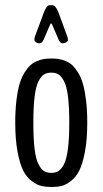

<svg xmlns="http://www.w3.org/2000/svg" viewBox="-20 -726 401 751"><path d="M135.7 -556.6Q131.3 -556.6 125.5 -558.3Q119.6 -560.1 119.6 -562.5Q114.7 -563 114.7 -571.8Q114.7 -577.6 116.2 -582L148.9 -669.9Q161.1 -705.6 174.3 -705.6H185.5Q198.7 -705.6 211.4 -669.9L243.7 -582Q245.6 -575.2 245.6 -570.3Q245.6 -563 240.2 -562.5Q240.2 -560.1 234.4 -558.3Q228.5 -556.6 224.6 -556.6Q215.8 -556.6 209 -571.3L185.1 -627.4Q182.1 -634.3 179.7 -634.3Q177.7 -634.3 174.8 -627.4L150.9 -571.3Q144 -556.6 135.7 -556.6ZM39.6 -246.6Q39.6 -294.4 44.2 -332.8Q48.8 -371.1 56.4 -397Q64 -422.9 75.7 -441.7Q87.4 -460.4 98.9 -470.9Q110.4 -481.4 125.7 -487.5Q141.1 -493.7 153.3 -495.4Q165.5 -497.1 181.2 -497.1Q196.3 -497.1 208.7 -495.4Q221.2 -493.7 236.3 -487.5Q251.5 -481.4 262.7 -470.9Q273.9 -460.4 285.6 -441.7Q297.4 -422.9 304.7 -397Q312 -371.1 316.7 -332.8Q321.3 -294.4 321.3 -246.6Q321.3 -180.7 312.3 -132.6Q303.2 -84.5 290 -58.6Q276.9 -32.7 256.8 -17.6Q236.8 -2.4 220 1.5Q203.1 5.4 181.2 5.4Q159.2 5.4 142.1 1.5Q125 -2.4 104.5 -17.6Q84 -32.7 70.8 -58.6Q57.6 -84.5 48.6 -132.6Q39.6 -180.7 39.6 -246.6ZM180.7 -49.8Q197.3 -49.8 208.7 -56.9Q220.2 -64 230.5 -84Q240.7 -104 245.8 -144.5Q251 -185.1 251 -246.6Q251 -308.6 245.8 -349.1Q240.7 -389.6 230.2 -408.9Q219.7 -428.2 208.5 -435.1Q197.3 -441.9 180.7 -441.9Q164.1 -441.9 152.6 -435.1Q141.1 -428.2 130.9 -408.7Q120.6 -389.2 115.5 -348.9Q110.4 -308.6 110.4 -246.6Q110.4 -185.1 115.2 -144.5Q120.1 -104 130.4 -84Q140.6 -64 152.1 -56.9Q163.6 -49.8 180.7 -49.8Z"/></svg>

Font: BenchNine
Style: Regular
Weight: 400
Designer: Vernon Adams
Foundry: Vernon Adams
Version: Version 1 ; ttfautohint (v0.92.18-e454-dirty) -l 8 -r 50 -G 